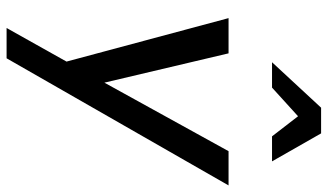

<svg xmlns="http://www.w3.org/2000/svg" viewBox="-226 -586 995 583"><g transform="rotate(90 271.5 -294.5)"><path d="M167 1 65 183H157L543 -491H439L231 -114L142 -491H35ZM385 -772H307L169 -623H246L333 -702L394 -623H470Z"/></g></svg>

Font: Geom
Style: Italic
Weight: 400
Italic angle: -10°
Version: Version 1.102